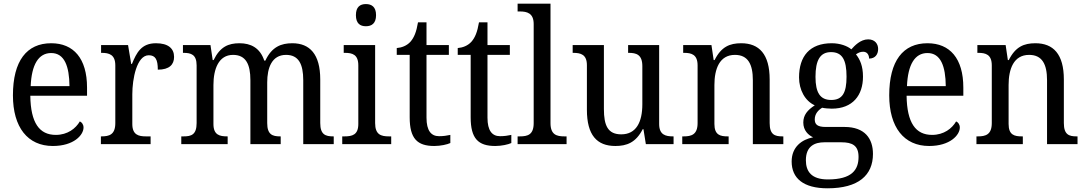

<svg xmlns="http://www.w3.org/2000/svg" viewBox="-20 -780 5876 1039"><path d="M266 10C379 10 432 -49 432 -90C432 -107 422 -119 412 -123C390 -85 346 -50 282 -50C193 -50 146 -115 144 -262H451V-306C451 -464 378 -546 257 -546C125 -546 50 -451 50 -264C50 -91 130 10 266 10ZM356 -314H146C151 -430 188 -493 257 -493C329 -493 355 -421 356 -314Z M526 0H795V-42H770C730 -42 696 -50 696 -109V-270C696 -353 720 -481 785 -481C821 -481 834 -458 834 -403C897 -403 922 -431 922 -472C922 -518 890 -546 824 -546C745 -546 719 -495 694 -434H690L673 -536H527V-494H530C570 -494 604 -485 604 -426V-114C604 -51 571 -42 529 -42H526Z M961 0H1212V-42H1210C1169 -42 1135 -49 1135 -109V-320C1135 -406 1163 -483 1241 -483C1310 -483 1335 -433 1335 -346V0H1499V-42H1496C1455 -42 1426 -51 1426 -114V-334C1426 -413 1451 -483 1528 -483C1596 -483 1621 -433 1621 -346V0H1786V-42H1783C1742 -42 1713 -51 1713 -114V-350C1713 -487 1656 -546 1562 -546C1502 -546 1451 -527 1416 -452H1410C1387 -522 1336 -546 1276 -546C1216 -546 1171 -527 1136 -455H1131L1119 -536H970V-494H973C1014 -494 1044 -485 1044 -426V-114C1044 -51 1015 -42 974 -42H961Z M1960 -638C1991 -638 2015 -653 2015 -698C2015 -743 1991 -758 1960 -758C1929 -758 1906 -743 1906 -698C1906 -653 1929 -638 1960 -638ZM1832 0H2097V-42H2085C2042 -42 2010 -51 2010 -114V-536H1840V-494H1846C1887 -494 1919 -485 1919 -426V-109C1919 -50 1886 -42 1844 -42H1832Z M2330 10C2364 10 2400 2 2417 -6V-50C2398 -46 2380 -43 2356 -43C2313 -43 2288 -73 2288 -143V-483H2409V-536H2288V-659H2242C2233 -606 2221 -577 2201 -554C2181 -532 2153 -522 2127 -520V-483H2197V-145C2197 -30 2238 10 2330 10Z M2660 10C2694 10 2730 2 2747 -6V-50C2728 -46 2710 -43 2686 -43C2643 -43 2618 -73 2618 -143V-483H2739V-536H2618V-659H2572C2563 -606 2551 -577 2531 -554C2511 -532 2483 -522 2457 -520V-483H2527V-145C2527 -30 2568 10 2660 10Z M2781 0H3046V-42H3034C2992 -42 2959 -51 2959 -114V-760H2781V-718H2793C2832 -718 2868 -709 2868 -650V-114C2868 -51 2836 -42 2793 -42H2781Z M3310 10C3371 10 3421 -8 3458 -81H3462L3475 0H3625V-42H3622C3582 -42 3547 -50 3547 -109V-536H3379V-494H3382C3423 -494 3456 -485 3456 -422V-216C3456 -118 3422 -53 3342 -53C3269 -53 3248 -101 3248 -190V-536H3079V-494H3082C3123 -494 3156 -485 3156 -427V-186C3156 -49 3210 10 3310 10Z M3672 0H3923V-42H3918C3878 -42 3846 -49 3846 -109V-320C3846 -406 3873 -483 3957 -483C4028 -483 4054 -432 4054 -346V0H4219V-42H4214C4173 -42 4145 -51 4145 -114V-350C4145 -487 4088 -546 3991 -546C3929 -546 3883 -527 3847 -455H3842L3830 -536H3677V-494H3682C3722 -494 3755 -485 3755 -426V-114C3755 -51 3721 -42 3680 -42H3672Z M4458 239C4626 239 4704 168 4704 53C4704 -29 4661 -93 4550 -93H4448C4403 -93 4389 -107 4389 -134C4389 -164 4408 -184 4429 -197C4442 -194 4466 -192 4481 -192C4595 -192 4650 -265 4650 -365C4650 -423 4634 -458 4612 -486C4624 -494 4635 -500 4651 -500C4674 -500 4683 -481 4683 -463C4717 -463 4732 -487 4732 -515C4732 -543 4714 -567 4678 -567C4636 -567 4604 -532 4587 -513C4566 -531 4526 -546 4481 -546C4362 -546 4304 -476 4304 -361C4304 -294 4336 -234 4389 -210C4349 -184 4327 -157 4327 -117C4327 -74 4354 -49 4380 -37C4319 -25 4264 15 4264 94C4264 185 4328 239 4458 239ZM4478 -239C4418 -239 4393 -279 4393 -364C4393 -454 4418 -498 4477 -498C4538 -498 4561 -456 4561 -365C4561 -278 4539 -239 4478 -239ZM4460 191C4370 191 4341 147 4341 87C4341 9 4391 -10 4441 -10H4533C4593 -10 4626 8 4626 69C4626 139 4590 191 4460 191Z M5008 10C5121 10 5174 -49 5174 -90C5174 -107 5164 -119 5154 -123C5132 -85 5088 -50 5024 -50C4935 -50 4888 -115 4886 -262H5193V-306C5193 -464 5120 -546 4999 -546C4867 -546 4792 -451 4792 -264C4792 -91 4872 10 5008 10ZM5098 -314H4888C4893 -430 4930 -493 4999 -493C5071 -493 5097 -421 5098 -314Z M5264 0H5515V-42H5510C5470 -42 5438 -49 5438 -109V-320C5438 -406 5465 -483 5549 -483C5620 -483 5646 -432 5646 -346V0H5811V-42H5806C5765 -42 5737 -51 5737 -114V-350C5737 -487 5680 -546 5583 -546C5521 -546 5475 -527 5439 -455H5434L5422 -536H5269V-494H5274C5314 -494 5347 -485 5347 -426V-114C5347 -51 5313 -42 5272 -42H5264Z"/></svg>

Font: Noto Serif Ethiopic SemiCondensed
Style: Regular
Weight: 400
Width: 4
Designer: Monotype Design Team
Foundry: Monotype Imaging Inc.
Version: Version 2.102